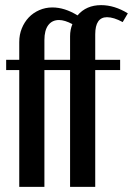

<svg xmlns="http://www.w3.org/2000/svg" viewBox="-20 -729 518 748"><path d="M253 -1V-456H153V-1H55V-456H4V-496H55V-565Q55 -594 65 -618.5Q75 -643 92 -661Q109 -679 133 -689.5Q157 -700 184 -700Q232 -700 282 -669Q316 -709 374 -709Q426 -709 478 -677L458 -643Q423 -662 397 -662Q351 -662 351 -595V-496H448V-456H351V-1ZM153 -496H253V-588Q253 -613 262 -635Q232 -651 210 -651Q183 -651 168 -631Q153 -611 153 -573Z"/></svg>

Font: Moniqa Paragraph
Style: Bold
Weight: 700
Designer: Rajesh Rajput
Foundry: Rajesh Rajput
Version: Version 1.000